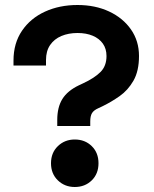

<svg xmlns="http://www.w3.org/2000/svg" viewBox="-20 -734 618 768"><path d="M209 -230V-254Q209 -305 229.5 -338Q250 -371 296 -393L313 -401Q358 -422 382 -446Q406 -470 406 -510Q406 -539 391.5 -559.5Q377 -580 351 -591Q325 -602 290 -602Q254 -602 225.5 -590Q197 -578 180.5 -554Q164 -530 164 -494V-472H34V-492Q34 -561 68 -611Q102 -661 160 -687.5Q218 -714 290 -714Q361 -714 416.5 -688Q472 -662 504 -616Q536 -570 536 -510Q536 -450 514 -411.5Q492 -373 458.5 -349.5Q425 -326 390 -309L373 -301Q355 -293 348 -281.5Q341 -270 341 -248V-230ZM184 -81Q184 -123 211.5 -149.5Q239 -176 279 -176Q320 -176 347 -149.5Q374 -123 374 -81Q374 -39 347 -12.5Q320 14 279 14Q239 14 211.5 -12.5Q184 -39 184 -81Z"/></svg>

Font: Space 7353
Style: Regular
Weight: 400
Designer: Christine Claussen + Ruben Lyon  (Space 7353)
Version: Version 1.000;FEAKit 1.0